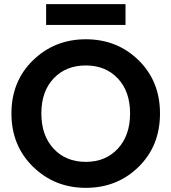

<svg xmlns="http://www.w3.org/2000/svg" viewBox="-20 -897 825 924"><path d="M750 -351Q750 -195 647 -94Q544 7 393 7Q243 7 139 -94.5Q35 -196 35 -351Q35 -506 139 -607Q243 -708 393 -708Q544 -708 647 -607Q750 -506 750 -351ZM393 -118Q488 -118 547 -181.5Q606 -245 606 -351Q606 -457 547 -519.5Q488 -582 393 -582Q297 -582 238 -519.5Q179 -457 179 -351Q179 -245 238 -181.5Q297 -118 393 -118ZM202 -777V-877H584V-777Z"/></svg>

Font: SVN-Poppins SemiBold
Style: Regular
Weight: 600
Designer: Ninad Kale (Devanagari), Jonny Pinhorn (Latin)
Foundry: Indian Type Foundry
Version: Version 3.002 2017